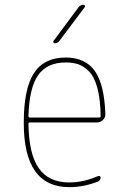

<svg xmlns="http://www.w3.org/2000/svg" viewBox="-20 -770 540 800"><path d="M253.9 -509.8Q175.8 -509.8 138.7 -456.5Q101.6 -403.3 98.6 -286.1Q98.6 -280.3 104.5 -280.3H393.6Q398.4 -280.3 399.4 -285.2Q398.4 -356.4 385.7 -403.3Q373 -450.2 351.1 -472.2Q329.1 -494.1 306.6 -502Q284.2 -509.8 253.9 -509.8ZM268.6 9.8Q78.1 9.8 79.1 -259.8Q79.1 -399.4 121.1 -464.8Q163.1 -530.3 253.9 -530.3Q335.9 -530.3 375.5 -473.6Q415 -417 418.9 -294.9Q419.9 -281.2 409.2 -270.5Q398.4 -259.8 383.8 -259.8H104.5Q99.6 -259.8 98.6 -255.9Q99.6 -129.9 141.1 -69.8Q182.6 -9.8 268.6 -9.8Q328.1 -9.8 387.7 -36.1Q391.6 -38.1 395.5 -36.1Q399.4 -34.2 399.4 -30.3Q399.4 -19.5 388.7 -13.7Q329.1 9.8 268.6 9.8ZM208 -589.8Q204.1 -589.8 202.6 -593.3Q201.2 -596.7 203.1 -599.6L307.6 -740.2Q315.4 -750 328.1 -750Q332 -750 333.5 -746.6Q335 -743.2 333 -740.2L227.5 -599.6Q219.7 -589.8 208 -589.8Z"/></svg>

Font: Rounded Mgen+ 1mn thin
Style: Regular
Weight: 100
Designer: [Source Han Sans]
Ryoko NISHIZUKA  (kana & ideographs); Paul D. Hunt (Latin, Greek & Cyrillic); Wenlong ZHANG  (bopomofo
Version: Version 1.059.20150602